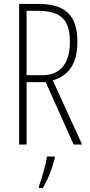

<svg xmlns="http://www.w3.org/2000/svg" viewBox="-20 -734 456 975"><path d="M175 -714H77V0H115V-317H212L354 0H397L248 -326C332 -350 373 -414 373 -523C373 -664 303 -714 175 -714ZM173 -679C289 -679 335 -633 335 -523C335 -402 279 -352 194 -352H115V-679ZM258 71V61H218C214 101 191 175 178 211V221H197C224 177 246 118 258 71Z"/></svg>

Font: Noto Sans Kannada ExtraCondensed ExtraLight
Style: Regular
Weight: 200
Width: 2
Designer: Jelle Bosma - Monotype Design Team
Foundry: Monotype Imaging Inc.
Version: Version 2.005